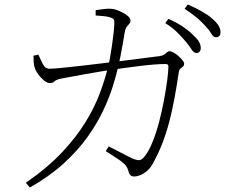

<svg xmlns="http://www.w3.org/2000/svg" viewBox="-20 -790 1040 855"><path d="M855 -554Q843 -554 833 -570Q823 -586 807 -605Q791 -624 769.5 -645.5Q748 -667 716 -687L730 -706Q768 -689 794 -671.5Q820 -654 837 -637Q857 -619 865.5 -605Q874 -591 874 -576Q874 -565 868.5 -559.5Q863 -554 855 -554ZM576 -4Q568 -4 561.5 -9.5Q555 -15 552 -28Q547 -47 533.5 -60Q520 -73 499 -86Q478 -99 451 -117L464 -138Q482 -129 503.5 -118Q525 -107 543 -97.5Q561 -88 570 -84Q590 -76 600.5 -77Q611 -78 622 -91Q642 -115 659 -157Q676 -199 689 -249Q702 -299 711 -348Q720 -397 725 -436Q730 -475 730 -494Q730 -505 718 -505Q696 -505 664 -502.5Q632 -500 597.5 -495.5Q563 -491 532.5 -487Q502 -483 481 -480Q456 -476 421.5 -470.5Q387 -465 352.5 -458.5Q318 -452 290.5 -447Q263 -442 252 -440Q229 -435 222.5 -427.5Q216 -420 202 -420Q190 -420 175.5 -432Q161 -444 150 -459.5Q139 -475 136 -484Q131 -497 130 -513Q129 -529 129 -542L151 -547Q159 -528 170 -506Q181 -484 200 -484Q216 -484 252.5 -487.5Q289 -491 337.5 -496.5Q386 -502 438.5 -508.5Q491 -515 541 -521Q591 -527 630.5 -532.5Q670 -538 690 -540Q704 -542 711 -547Q718 -552 723.5 -557Q729 -562 736 -562Q742 -562 753 -556Q764 -550 774.5 -540.5Q785 -531 792.5 -522Q800 -513 800 -507Q800 -498 795 -494Q790 -490 784 -485Q778 -480 776 -467Q767 -407 757 -352.5Q747 -298 734 -248.5Q721 -199 703.5 -153.5Q686 -108 663 -66Q652 -44 636 -30Q620 -16 604.5 -10Q589 -4 576 -4ZM95 24Q193 -44 257 -112.5Q321 -181 361 -246.5Q401 -312 423.5 -372Q446 -432 459 -483Q464 -500 469 -527.5Q474 -555 478.5 -586.5Q483 -618 486 -644.5Q489 -671 489 -684Q490 -698 486.5 -703.5Q483 -709 470 -713Q457 -717 438 -718.5Q419 -720 406 -721V-745Q421 -747 441 -749.5Q461 -752 473 -751Q485 -751 500 -745.5Q515 -740 529 -732.5Q543 -725 552 -716Q561 -707 561 -699Q561 -690 556 -684.5Q551 -679 544.5 -670.5Q538 -662 535 -644Q532 -626 527 -596.5Q522 -567 516 -537Q510 -507 505 -487Q497 -453 482 -404.5Q467 -356 440 -298.5Q413 -241 370 -180.5Q327 -120 264 -62.5Q201 -5 113 45ZM941 -624Q930 -624 920.5 -640.5Q911 -657 894 -675Q876 -695 855 -712.5Q834 -730 802 -751L816 -770Q853 -754 880 -738.5Q907 -723 924 -708Q944 -691 953 -676Q962 -661 962 -646Q962 -635 956.5 -629.5Q951 -624 941 -624Z"/></svg>

Font: Noto Serif JP ExtraLight ExtraLight
Style: Regular
Weight: 250
Version: Version 2.003-H1;hotconv 1.1.1;makeotfexe 2.6.0